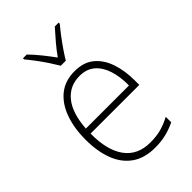

<svg xmlns="http://www.w3.org/2000/svg" viewBox="-231 -851 948 948"><g transform="rotate(-45 243.5 -377.0)"><path d="M255 -539Q318 -539 357 -506.5Q396 -474 414.5 -419Q433 -364 433 -297V-265H93Q92 -149 137.5 -87Q183 -25 271 -25Q311 -25 343 -33Q375 -41 414 -61V-23Q381 -7 346.5 1.5Q312 10 270 10Q196 10 148 -24Q100 -58 77 -119Q54 -180 54 -262Q54 -341 76.5 -404Q99 -467 143.5 -503Q188 -539 255 -539ZM255 -505Q186 -505 143.5 -453Q101 -401 94 -299H395Q396 -358 381 -405Q366 -452 335 -478.5Q304 -505 255 -505ZM226 -606Q213 -628 194.5 -656Q176 -684 156 -710.5Q136 -737 120 -756V-764H146Q171 -739 197 -706.5Q223 -674 244 -645Q265 -675 290.5 -705Q316 -735 342 -764H369V-756Q352 -736 331.5 -709Q311 -682 292.5 -655Q274 -628 261 -606Z"/></g></svg>

Font: Noto Sans Gurmukhi SemiCondensed ExtraLight
Style: Regular
Weight: 200
Width: 4
Designer: Jelle Bosma - Monotype Design Team
Foundry: Monotype Imaging Inc.
Version: Version 2.004; ttfautohint (v1.8.4.7-5d5b)